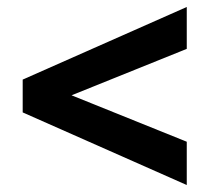

<svg xmlns="http://www.w3.org/2000/svg" viewBox="-20 -635 600 550"><path d="M45 -313V-407L515 -615V-495L185 -362L515 -229V-105Z"/></svg>

Font: .
Style: 
Weight: 500
Designer: A.Korolkova, Vitaly Kuzmin
Foundry: ParaType Ltd
Version: Version 1.000; Glyphs 3.2, build 3192.0